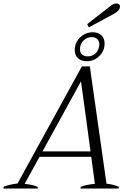

<svg xmlns="http://www.w3.org/2000/svg" viewBox="-52 -1087 749 1107"><path d="M460 -929 451 -948 579 -1048Q601 -1067 620 -1067Q629 -1067 634.5 -1062Q640 -1057 640 -1050Q640 -1027 606 -1008ZM379 -798Q379 -842 410 -871.5Q441 -901 483 -901Q514 -901 532.5 -883.5Q551 -866 551 -837Q551 -793 520.5 -763.5Q490 -734 448 -734Q416 -734 397.5 -751.5Q379 -769 379 -798ZM409 -802Q409 -783 421.5 -772.5Q434 -762 454 -762Q478 -762 496 -777Q514 -792 519 -817Q521 -827 521 -831Q521 -850 509 -861.5Q497 -873 477 -873Q449 -873 429 -853Q409 -833 409 -802ZM562 -28Q601 -24 634 -10L632 0H412L414 -10Q447 -23 495 -27L474 -183H176L90 -27Q139 -22 166 -9L165 0H-32L-30 -11Q10 -25 49 -29L420 -704H466ZM470 -214 415 -618 193 -214Z"/></svg>

Font: Trirong Light
Style: Italic
Weight: 300
Italic angle: -12°
Designer: Katatrad Team
Foundry: CadsonDemak
Version: Version 1.001